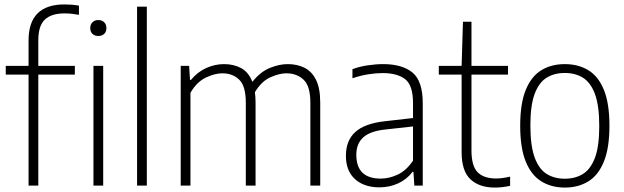

<svg xmlns="http://www.w3.org/2000/svg" viewBox="-20 -838 2820 867"><path d="M109 0V-501H6V-540.5H109V-655.5Q109 -818 271 -818Q285.5 -818 303 -816.8Q320.5 -815.5 336.5 -812.5V-771Q320 -774 304.2 -775.8Q288.5 -777.5 271 -777.5Q212.5 -777.5 182.8 -749.8Q153 -722 153 -656.5V-540.5H318V-501H153V0Z M402 0V-540.5H446V0ZM424 -675.5Q407.5 -675.5 397.5 -685Q387.5 -694.5 387.5 -711Q387.5 -727.5 397.5 -737.5Q407.5 -747.5 424 -747.5Q440.5 -747.5 450.5 -737.5Q460.5 -727.5 460.5 -711Q460.5 -694.5 450.5 -685Q440.5 -675.5 424 -675.5Z M599 0V-808H643V0Z M796 0V-540.5H834L838 -477H842Q872.5 -513.5 911.5 -531Q950.5 -548.5 992 -548.5Q1035 -548.5 1068.8 -530.5Q1102.5 -512.5 1119.5 -468.5Q1156 -514 1198.5 -531.2Q1241 -548.5 1279.5 -548.5Q1321 -548.5 1354 -532.5Q1387 -516.5 1406.5 -478.5Q1426 -440.5 1426 -375V0H1381.5V-374Q1381.5 -449.5 1350.8 -478.2Q1320 -507 1273 -507Q1241.5 -507 1201 -489Q1160.5 -471 1131 -421.5Q1134 -400.5 1134 -375.5V0H1090V-374Q1090 -449.5 1060.2 -478.2Q1030.5 -507 984 -507Q950 -507 909.2 -487.5Q868.5 -468 840 -419V0Z M1693 8Q1624.5 8 1583.2 -29Q1542 -66 1542 -134.5Q1542 -203.5 1584.5 -242Q1627 -280.5 1717.5 -290.5L1845 -305V-372.5Q1845 -453 1809.5 -480.5Q1774 -508 1707.5 -508Q1678.5 -508 1643 -502.5Q1607.5 -497 1571.5 -484.5V-525.5Q1601 -537 1639 -542.8Q1677 -548.5 1710 -548.5Q1796.5 -548.5 1842.8 -510.2Q1889 -472 1889 -371.5V0H1851L1847 -62H1843Q1817 -28 1778 -10Q1739 8 1693 8ZM1589 -139Q1589 -31.5 1699.5 -31.5Q1737 -31.5 1775.8 -49.5Q1814.5 -67.5 1845 -112.5V-267L1718 -253Q1650.5 -245.5 1619.8 -217.2Q1589 -189 1589 -139Z M2214.5 9Q2144.5 9 2104.5 -28.2Q2064.5 -65.5 2064.5 -151V-501H1961.5V-540.5H2064.5L2070.5 -740H2109V-540.5H2274V-501H2109V-158.5Q2109 -88 2137 -60Q2165 -32 2220 -32Q2248 -32 2283.5 -40.5V1Q2248.5 9 2214.5 9Z M2530.5 9Q2470 9 2424.8 -18.8Q2379.5 -46.5 2354.2 -108Q2329 -169.5 2329 -270Q2329 -370.5 2354 -431.8Q2379 -493 2424.2 -520.8Q2469.5 -548.5 2530.5 -548.5Q2591 -548.5 2636.5 -521Q2682 -493.5 2707 -432.2Q2732 -371 2732 -270Q2732 -170 2707 -108.5Q2682 -47 2636.8 -19Q2591.5 9 2530.5 9ZM2530.5 -31Q2578 -31 2612.8 -52.8Q2647.5 -74.5 2666.8 -126.2Q2686 -178 2686 -268.5Q2686 -360.5 2666.8 -412.8Q2647.5 -465 2612.8 -486.8Q2578 -508.5 2530.5 -508.5Q2483 -508.5 2448.2 -487Q2413.5 -465.5 2394.2 -413.8Q2375 -362 2375 -272Q2375 -180 2394.2 -127.2Q2413.5 -74.5 2448.2 -52.8Q2483 -31 2530.5 -31Z"/></svg>

Font: Encode Sans SmCnd XLt
Style: Regular
Weight: 200
Width: 4
Designer: Multiple Designers
Foundry: Impallari Type
Version: Version 3.002; ttfautohint (v1.8.3) -l 8 -r 50 -G 200 -x 14 